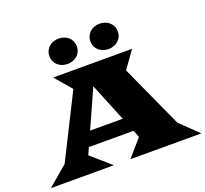

<svg xmlns="http://www.w3.org/2000/svg" viewBox="-182 -1119 1393 1303"><g transform="rotate(-20 514.5 -468.0)"><path d="M661.6 -752.9Q641.1 -752.9 623 -759.5Q605 -766.1 591.8 -778.1Q578.6 -790 570.8 -806.9Q563 -823.7 563 -844.2Q563 -864.7 570.8 -881.8Q578.6 -898.9 591.8 -910.9Q605 -922.9 623 -929.4Q641.1 -936 661.6 -936Q682.1 -936 700.4 -929.4Q718.8 -922.9 732.2 -910.9Q745.6 -898.9 753.4 -881.8Q761.2 -864.7 761.2 -844.2Q761.2 -823.7 753.4 -806.9Q745.6 -790 732.2 -778.1Q718.8 -766.1 700.4 -759.5Q682.1 -752.9 661.6 -752.9ZM365.7 -752.9Q345.2 -752.9 327.1 -759.5Q309.1 -766.1 295.9 -778.1Q282.7 -790 274.9 -806.9Q267.1 -823.7 267.1 -844.2Q267.1 -864.7 274.9 -881.8Q282.7 -898.9 295.9 -910.9Q309.1 -922.9 327.1 -929.4Q345.2 -936 365.7 -936Q386.2 -936 404.5 -929.4Q422.9 -922.9 436.3 -910.9Q449.7 -898.9 457.5 -881.8Q465.3 -864.7 465.3 -844.2Q465.3 -823.7 457.5 -806.9Q449.7 -790 436.3 -778.1Q422.9 -766.1 404.5 -759.5Q386.2 -752.9 365.7 -752.9ZM114.3 -122.6 344.2 -580.6 241.7 -700.2H811.5L723.1 -576.2L929.2 -123.5L1057.6 0H544.9L651.4 -122.6L630.4 -173.8H308.1L285.2 -122.6L425.3 0H-29.3ZM589.4 -275.9 477.5 -551.3 354 -275.9Z"/></g></svg>

Font: Goblin One
Style: Regular
Weight: 400
Designer: Riccardo De Franceschi
Foundry: Sorkin Type Co.
Version: Version 1.001